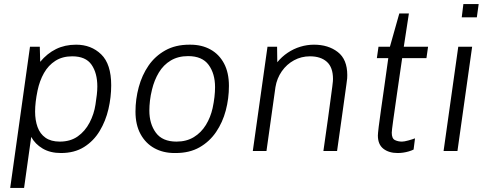

<svg xmlns="http://www.w3.org/2000/svg" viewBox="-20 -740 2402 941"><path d="M30 181 127 -511H175L177 -437Q211 -478 254.5 -499.5Q298 -521 353 -521Q427 -521 476 -473.5Q525 -426 525 -322Q525 -264 511.5 -205.5Q498 -147 468.5 -98Q439 -49 392 -19.5Q345 10 279 10Q226 10 189 -12Q152 -34 133 -69L98 181ZM273 -46Q325 -46 361 -71.5Q397 -97 419 -139Q441 -181 448 -228Q452 -253 454.5 -275.5Q457 -298 457 -316Q457 -382 428.5 -423Q400 -464 334 -464Q286 -464 251.5 -442Q217 -420 195.5 -382Q174 -344 164 -296Q158 -267 155 -241.5Q152 -216 152 -193Q152 -151 164 -117.5Q176 -84 203 -65Q230 -46 273 -46Z M835 10Q780 10 737 -13.5Q694 -37 669 -82.5Q644 -128 644 -193Q644 -254 660 -313Q676 -372 708 -418.5Q740 -465 790 -493Q840 -521 908 -521H913Q969 -521 1011.5 -497.5Q1054 -474 1078 -429Q1102 -384 1102 -319Q1102 -257 1086.5 -198.5Q1071 -140 1039 -93Q1007 -46 958 -18Q909 10 841 10ZM845 -46Q894 -46 930 -68Q966 -90 989 -127.5Q1012 -165 1022 -210Q1028 -238 1031 -264Q1034 -290 1034 -313Q1034 -379 1002.5 -422Q971 -465 902 -465Q853 -465 817 -443.5Q781 -422 758.5 -384.5Q736 -347 725 -301Q718 -273 715 -247Q712 -221 712 -198Q712 -133 744 -89.5Q776 -46 845 -46Z M1219 0 1291 -511H1338L1339 -435Q1361 -462 1390 -481.5Q1419 -501 1452 -511Q1485 -521 1519 -521Q1589 -521 1635.5 -485Q1682 -449 1682 -372Q1682 -365 1681.5 -356Q1681 -347 1678 -328Q1675 -309 1670 -270.5Q1665 -232 1655.5 -166.5Q1646 -101 1632 0H1565Q1579 -96 1587.5 -159Q1596 -222 1601 -259Q1606 -296 1608.5 -315Q1611 -334 1611.5 -341.5Q1612 -349 1612 -353Q1612 -410 1582 -437Q1552 -464 1499 -464Q1457 -464 1421 -444.5Q1385 -425 1361 -390.5Q1337 -356 1330 -313L1286 0Z M1929 10Q1886 10 1859 -11Q1832 -32 1832 -76Q1832 -85 1836 -118.5Q1840 -152 1847.5 -203.5Q1855 -255 1864 -319Q1873 -383 1883 -455H1827L1835 -511H1891L1937 -674H1984L1959 -511H2078L2070 -455H1951Q1937 -359 1925.5 -279.5Q1914 -200 1907 -149.5Q1900 -99 1900 -90Q1900 -61 1915.5 -53.5Q1931 -46 1950 -46Q1961 -46 1981 -51.5Q2001 -57 2014 -62L2007 -7Q1997 -2 1983.5 2Q1970 6 1956 8Q1942 10 1929 10Z M2154 0 2226 -511H2294L2222 0ZM2243 -655 2251 -720H2326L2317 -655Z"/></svg>

Font: Chivo Medium ExtraLight
Style: Italic
Weight: 250
Italic angle: -8.05°
Version: Version 2.002